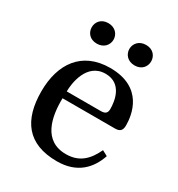

<svg xmlns="http://www.w3.org/2000/svg" viewBox="-158 -746 799 862"><g transform="rotate(30 241.5 -315.5)"><path d="M293 -589C293 -562 313 -536 350 -536C387 -536 406 -562 406 -589C406 -616 387 -642 350 -642C313 -642 293 -616 293 -589ZM98 -589C98 -562 117 -536 154 -536C191 -536 211 -562 211 -589C211 -616 191 -642 154 -642C117 -642 98 -616 98 -589ZM46 -227C46 -78 110 11 263 11C367 11 421 -47 446 -121L418 -136C392 -81 356 -37 282 -37C165 -37 142 -149 144 -247H415C435 -247 452 -252 452 -283C452 -338 434 -472 262 -472C115 -472 46 -368 46 -227ZM145 -283C145 -322 159 -439 257 -439C344 -439 354 -350 354 -313C354 -295 348 -283 322 -283Z"/></g></svg>

Font: erewhon
Style: Regular
Weight: 400
Version: Version 1.0.0